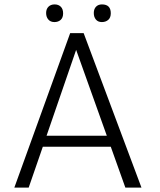

<svg xmlns="http://www.w3.org/2000/svg" viewBox="-20 -850 726 870"><path d="M482 -185H174L110 0H45L298 -700H359L621 0H548ZM191 -235H464L325 -624ZM226.5 -750Q209 -750 199 -761.5Q189 -773 189 -791Q189 -809 199.5 -819.5Q210 -830 227.5 -830Q245 -830 255.5 -819.5Q266 -809 266 -789.5Q266 -770 255 -760Q244 -750 226.5 -750ZM442 -830Q482 -830 482 -790Q482 -770 470.5 -760Q459 -750 441.5 -750Q424 -750 414.5 -761.5Q405 -773 405 -791Q405 -809 415 -819.5Q425 -830 442 -830Z"/></svg>

Font: Antic
Style: Regular
Weight: 400
Designer: Santiago Orozco
Foundry: Typemade
Version: Version 1.0012